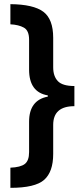

<svg xmlns="http://www.w3.org/2000/svg" viewBox="-20 -740 405 924"><path d="M338 -326Q281 -326 258.5 -349.5Q236 -373 236 -416V-558Q236 -648 188.5 -683.5Q141 -719 30 -720V-623Q70 -621 95 -607Q120 -593 120 -549V-405Q120 -296 210 -281V-275Q120 -258 120 -154V-8Q120 33 99.5 49Q79 65 30 67V164Q149 164 192.5 125.5Q236 87 236 1V-139Q236 -229 338 -229Z"/></svg>

Font: Noto Sans UI Condensed
Style: Bold
Weight: 700
Width: 3
Designer: Monotype Design Team
Foundry: Monotype Imaging Inc.
Version: 1.001